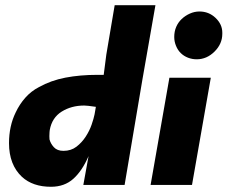

<svg xmlns="http://www.w3.org/2000/svg" viewBox="-20 -708 871 735"><path d="M175 7Q105.5 7 64 -31Q14.5 -77.5 14.5 -160Q14.5 -225.5 40 -277.5Q54.5 -308.5 76.8 -333.8Q99 -359 129 -374.5Q174.5 -400 230.5 -410.8Q286.5 -421.5 353.5 -421.5H377L387 -499L419 -688H575L525 -402.5L457 0H299L319 -110.5Q295 -54.5 261 -23.8Q227 7 175 7ZM223 -130.5Q252 -130.5 272.8 -146.5Q293.5 -162.5 308 -184.8Q322.5 -207 330.8 -231Q339 -255 342 -270.2Q345 -285.5 347 -299Q313.5 -304 302.5 -304Q253.5 -304 216.2 -280.8Q179 -257.5 170.5 -210.5Q169.5 -205.5 169 -187L169.5 -174.5Q173.5 -158.5 186.2 -144.5Q199 -130.5 223 -130.5Z M733 -481Q715.5 -481 699.5 -487.2Q683.5 -493.5 672 -504.8Q660.5 -516 653.8 -532.5Q647 -549 647 -566.5Q647 -587.5 654.5 -605Q662 -622.5 675.5 -635.2Q689 -648 706.8 -656Q724.5 -664 743.5 -664Q779.5 -664 805.2 -639.5Q831 -615 831 -583V-578.5Q831 -540 801.2 -510.5Q771.5 -481 733 -481ZM715 0H556.5L628.5 -410.5H787Z"/></svg>

Font: Lucymar Sans ExtraBold
Style: Italic
Weight: 800
Italic angle: -10°
Foundry: The League of Moveable Type (original font) / Main changes by Cristiano Sobral with portions from Mirco Monsees
Version: Version 2.00;August 30, 2020;FontCreator 13.0.0.2681 64-bit